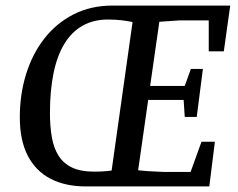

<svg xmlns="http://www.w3.org/2000/svg" viewBox="-20 -668 854 688"><path d="M287 0Q214 0 161 -27.5Q108 -55 79.5 -110Q51 -165 51 -248Q51 -330 73.5 -402.5Q96 -475 139 -530Q182 -585 243.5 -616.5Q305 -648 383 -648H805L782 -484H728V-595H624L551 -590L518 -360H642L664 -421H707L685 -249H642L638 -310H511L475 -58Q490 -56 514.5 -54.5Q539 -53 564 -52H663L702 -160H750L730 0ZM316 -53Q336 -53 351.5 -54Q367 -55 380 -57L455 -589Q436 -593 414.5 -595.5Q393 -598 367 -598Q315 -598 276 -576Q237 -554 211 -511.5Q185 -469 172 -406.5Q159 -344 159 -263Q159 -214 166 -175Q173 -136 190.5 -109Q208 -82 238.5 -67.5Q269 -53 316 -53Z"/></svg>

Font: Faustina Light Medium
Style: Italic
Weight: 500
Italic angle: -8°
Version: Version 1.200